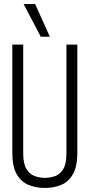

<svg xmlns="http://www.w3.org/2000/svg" viewBox="-20 -921 444 951"><path d="M41 -164V-700H95V-160Q95 -110 111 -84Q127 -58 151.5 -49Q176 -40 202 -40Q229 -40 253.5 -49Q278 -58 293.5 -84Q309 -110 309 -160V-700H363V-164Q363 -95 340.5 -57Q318 -19 281.5 -4.5Q245 10 202 10Q160 10 123 -4.5Q86 -19 63.5 -57Q41 -95 41 -164ZM182 -739 97 -901H154L227 -739Z"/></svg>

Font: Georama Condensed Light
Style: Regular
Weight: 300
Width: 3
Designer: Jean-Baptiste Levee
Foundry: Production Type
Version: Version 1.000